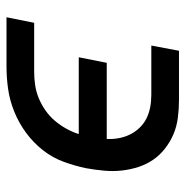

<svg xmlns="http://www.w3.org/2000/svg" viewBox="-10 -560 570 590"><g transform="rotate(-90 275.0 -265.0)"><path d="M414 0H263Q235 0 208 -3.5Q181 -7 157.5 -17Q134 -27 113.5 -43Q93 -59 79 -79.5Q65 -100 57 -124.5Q49 -149 46 -175.5Q43 -202 45.5 -229.5Q48 -257 53 -285Q60 -319 72.5 -353.5Q85 -388 108 -417.5Q131 -447 161.5 -469.5Q192 -492 226.5 -506Q261 -520 296 -525Q331 -530 366 -530H517L500 -445H349Q329 -445 308.5 -442Q288 -439 268.5 -431Q249 -423 231 -410.5Q213 -398 199 -381.5Q185 -365 174.5 -346Q164 -327 158 -308H394L377 -222H143Q142 -203 145.5 -184.5Q149 -166 157 -150Q165 -134 177.5 -121Q190 -108 206 -100Q222 -92 240.5 -88.5Q259 -85 279 -85H430Z"/></g></svg>

Font: Lode Dark
Style: Bold Italic
Weight: 700
Italic angle: -11°
Monospace: yes
Designer: Belleve Invis
Foundry: Belleve Invis
Version: Version 29.2.0; ttfautohint (v1.8.3)